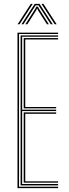

<svg xmlns="http://www.w3.org/2000/svg" viewBox="-20 -968 354 988"><path d="M70 0V-800H279V-793H78V-7H279V0ZM102 -28V-389.5H269V-382.5H110V-35H279V-28ZM86 -14V-786H279V-779H94V-403.5H269V-396.5H94V-21H279V-14ZM102 -410.5V-772H279V-765H110V-417.5H269V-410.5ZM70.5 -843 138.5 -948H148.5L80.5 -843ZM90.5 -843 158.5 -948H183.5L251.5 -843H241.5L188 -925.5L178 -940.5H164L153.8 -925.5L100.5 -843ZM110.5 -843 160.2 -920.8 167 -933.8H175L182 -920.8L231.5 -843H221.5L174.8 -916.2L172 -924H170L167.2 -916.2L120.5 -843ZM261.5 -843 193.5 -948H203.5L271.5 -843Z"/></svg>

Font: Big Shoulders Inline Text Thin Thin
Style: Regular
Weight: 250
Version: Version 2.002